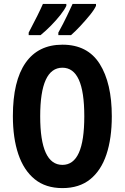

<svg xmlns="http://www.w3.org/2000/svg" viewBox="-20 -1020 639 984"><path d="M553 -424Q553 -311 525.5 -228.5Q498 -146 442 -101Q386 -56 300 -56Q214 -56 158 -101.5Q102 -147 74 -229.5Q46 -312 46 -425Q46 -605 111 -698Q176 -791 300 -791Q429 -791 491 -692.5Q553 -594 553 -424ZM186 -424Q186 -175 300 -175Q356 -175 384 -236.5Q412 -298 412 -424Q412 -550 384 -611.5Q356 -673 300 -673Q186 -673 186 -424ZM472 -990Q463 -970 440.5 -942.5Q418 -915 392 -887Q366 -859 344 -840H279V-853Q304 -898 323.5 -939Q343 -980 352 -1000H472ZM320 -990Q310 -969 289 -942.5Q268 -916 241.5 -889Q215 -862 188 -840H127V-853Q152 -900 171.5 -939.5Q191 -979 200 -1000H320Z"/></svg>

Font: Noto Sans Malayalam UI ExtraCondensed
Style: Bold
Weight: 700
Width: 2
Designer: Jelle Bosma - Monotype Design Team
Foundry: Monotype Imaging Inc.
Version: Version 2.104; ttfautohint (v1.8.4.7-5d5b)